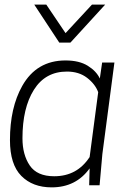

<svg xmlns="http://www.w3.org/2000/svg" viewBox="-20 -800 556 829"><path d="M474 -530H421ZM203 9Q121 9 72 -40.5Q23 -90 23 -195Q23 -335 76 -429Q138 -539 263 -539Q322 -539 359 -516Q396 -493 411 -461L421 -530H474L422 -135L410 0H365L367 -73Q308 9 203 9ZM214 -39Q313 -39 367 -122L404 -402Q391 -437 356 -464Q321 -491 269 -491Q176 -491 126.5 -412.5Q77 -334 77 -203Q77 -132 108.5 -85.5Q140 -39 214 -39ZM284 -616H236L128 -780H180L263 -657L377 -780H434Z"/></svg>

Font: Tanohe Sans Light
Style: Italic
Weight: 300
Designer: Village Type and Design LLC & Cristiano Sobral
Foundry: Cooper Hewitt Smithsonian Design Museum
Version: Version 1.00;September 29, 2021;FontCreator 13.0.0.2655 64-b